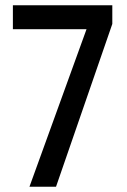

<svg xmlns="http://www.w3.org/2000/svg" viewBox="-20 -710 481 730"><path d="M92 0 309 -599H29V-690H407V-619L193 0Z"/></svg>

Font: Noto Sans Kannada ExtraCondensed Medium
Style: Regular
Weight: 500
Width: 2
Designer: Jelle Bosma - Monotype Design Team
Foundry: Monotype Imaging Inc.
Version: Version 2.005; ttfautohint (v1.8.4.7-5d5b)